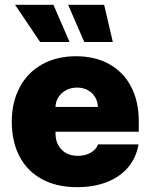

<svg xmlns="http://www.w3.org/2000/svg" viewBox="-20 -772 629 802"><path d="M29.3 -263.7Q29.3 -345.2 62.3 -407.2Q95.2 -469.2 156 -503.2Q216.8 -537.1 297.9 -537.1Q376.5 -537.1 435.5 -504.6Q494.6 -472.2 527.1 -410.9Q559.6 -349.6 559.6 -265.6V-221.7H211.9V-214.8Q211.9 -173.3 237.1 -147.2Q262.2 -121.1 305.7 -121.1Q335.9 -121.1 358.4 -133.8Q380.9 -146.5 389.6 -168.9H558.6Q549.3 -114.3 515.9 -74Q482.4 -33.7 427.7 -12Q373 9.8 301.8 9.8Q217.8 9.8 156.5 -22.9Q95.2 -55.7 62.3 -117.2Q29.3 -178.7 29.3 -263.7ZM388.7 -325.2Q388.2 -348.6 376.7 -367.2Q365.2 -385.7 345.7 -396Q326.2 -406.2 301.8 -406.2Q277.3 -406.2 257.1 -395.8Q236.8 -385.3 224.6 -366.9Q212.4 -348.6 211.9 -325.2ZM43 -752H203.1L270.5 -596.7H147.5ZM264.6 -752H415L451.2 -596.7H332Z"/></svg>

Font: Pretendard GOV Black
Style: Regular
Weight: 900
Designer: Base glyphs from Inter by Rasmus Andersson; Hangeul glyphs from Noto Sans CJK(Source Han Sans) by Jang Soo-young and Kan
Foundry: Kil Hyung-jin
Version: Version 1.309